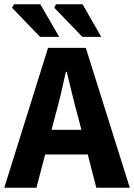

<svg xmlns="http://www.w3.org/2000/svg" viewBox="-26 -875 625 895"><path d="M-6 0 198 -652H374L579 0H423L338 -330Q324 -379 311 -434Q298 -489 285 -540H281Q270 -489 257 -434Q244 -379 230 -330L144 0ZM128 -155V-270H442V-155ZM161 -703 30 -839 39 -855H162L250 -703ZM358 -703 227 -839 235 -855H359L446 -703Z"/></svg>

Font: Source Sans 3
Style: Bold
Weight: 700
Designer: Paul D. Hunt
Foundry: Adobe
Version: Version 3.052;hotconv 1.1.0;makeotfexe 2.6.0